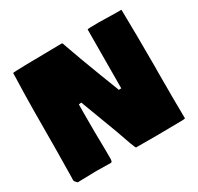

<svg xmlns="http://www.w3.org/2000/svg" viewBox="-159 -926 1162 1129"><g transform="rotate(-30 421.5 -361.0)"><path d="M794.4 -341.8 793.9 -309.1V-128.4L794.9 -42.5V-18.1L795.4 4.9Q792.5 8.8 771.5 8.8H758.8L605.5 10.7Q507.8 10.7 460 10.3Q452.6 2.4 406.7 -131.8L313.5 -379.4L295.9 -377L295.4 -327.1V-194.8L297.4 -62.5V-7.8Q297.4 14.2 287.6 15.1Q239.3 13.7 195.3 13.7H180.2L106.4 15.6H96.7L61.5 16.6L60.1 15.6Q43.9 0.5 43.9 -6.3V-15.1L44.4 -24.9L46.9 -215.3Q46.9 -528.8 52.7 -689.5L53.7 -730Q53.7 -734.4 390.1 -737.8Q393.1 -735.8 398.9 -716.3V-717.8L401.9 -708Q438 -604.5 489.7 -470.5Q541.5 -336.4 542.5 -333.5L559.1 -334.5L561 -732.4Q561 -736.3 632.3 -736.3L754.9 -733.9H791Q794.4 -572.3 794.4 -341.8Z"/></g></svg>

Font: Bowlby One
Style: Regular
Weight: 400
Designer: vernon adams
Foundry: vernon adams
Version: Version 1.001